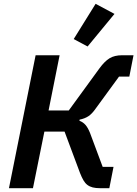

<svg xmlns="http://www.w3.org/2000/svg" viewBox="-20 -988 721 1008"><path d="M167 -698H293L235 -408H341L502 -629Q529 -666 555 -682Q581 -698 622 -698H681L659 -586H605L483 -419Q463 -390 443.5 -377.5Q424 -365 398 -360L397 -354Q416 -347 429 -332Q442 -317 453 -289L519 -112H576L554 0H505Q483 0 467 -4Q451 -8 439 -17Q427 -26 418 -41.5Q409 -57 400 -80L319 -297H213L153 0H27ZM440 -744 367 -783 482 -968 581 -915Z"/></svg>

Font: IBM Plex Sans SmBld
Style: Italic
Weight: 600
Italic angle: -11°
Designer: Mike Abbink, Paul van der Laan, Pieter van Rosmalen
Foundry: Bold Monday
Version: Version 3.005